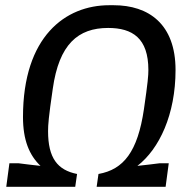

<svg xmlns="http://www.w3.org/2000/svg" viewBox="-20 -715 739 735"><path d="M415 -695H398C231 -695 68 -576 68 -267C68 -179 92 -121 135 -80C102 -84 78 -86 51 -90H16L4 0H268L275 -49C200 -64 164 -110 164 -213C164 -237 166 -266 182 -375C206 -546 279 -608 394 -608C487 -608 548 -569 548 -447C548 -426 546 -400 531 -297C507 -134 453 -66 357 -49L350 0H614L626 -90H591C564 -86 539 -84 506 -80C590 -145 652 -277 652 -447C652 -623 549 -695 415 -695Z"/></svg>

Font: Chivo
Style: Italic
Weight: 400
Italic angle: -8°
Designer: Hector Gatti
Foundry: Omnibus-Type
Version: Version 1.003;PS 001.003;hotconv 1.0.70;makeotf.lib2.5.58329